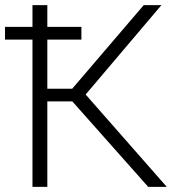

<svg xmlns="http://www.w3.org/2000/svg" viewBox="-24 -731 693 751"><path d="M258.8 -334.5H161.1V0H103V-576.2H-4.4V-626H103V-710.9H161.1V-626H294.4V-576.2H161.1V-383.8H258.3L538.1 -710.9H607.4L311 -361.3L628.4 0H555.7Z"/></svg>

Font: Roboto Web
Style: Light
Weight: 300
Designer: Google
Version: Version 1.200310; 2013